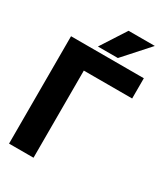

<svg xmlns="http://www.w3.org/2000/svg" viewBox="-218 -1002 963 1101"><g transform="rotate(30 264.0 -451.5)"><path d="M28 0H190V-577H510V-711H28ZM191 -737H323L472 -903H298Z"/></g></svg>

Font: Asimov Pro
Style: Blk
Weight: 900
Designer: Google
Version: Version 2.000980; 2014